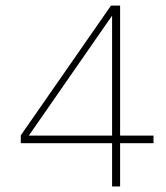

<svg xmlns="http://www.w3.org/2000/svg" viewBox="-20 -670 597 690"><path d="M382.8 0H411.6V-155.3H531.7V-182.6H411.6V-649.9H378.9L54.7 -183.6V-155.3H382.8ZM83.5 -182.6 382.8 -613.8V-182.6Z"/></svg>

Font: Estedad Thin
Style: Regular
Weight: 100
Designer: Amin Abedi
Version: Version 7.3